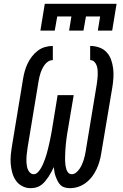

<svg xmlns="http://www.w3.org/2000/svg" viewBox="-20 -975 640 1003"><path d="M346 8Q332 8 319 4.5Q306 1 297 -7.5Q288 -16 282 -27.5Q276 -39 271.5 -51Q267 -63 264.5 -76Q262 -89 261 -102Q255 -89 248 -76Q241 -63 233 -51Q225 -39 215.5 -27.5Q206 -16 194 -7.5Q182 1 168 4.5Q154 8 140 8Q116 8 95.5 -3Q75 -14 62.5 -32.5Q50 -51 44 -73Q38 -95 36 -118.5Q34 -142 36.5 -166.5Q39 -191 43 -215L100 -560Q103 -580 108.5 -600.5Q114 -621 123 -640.5Q132 -660 145.5 -678Q159 -696 176.5 -709.5Q194 -723 214.5 -729Q235 -735 256 -735V-661Q244 -661 233 -654.5Q222 -648 214.5 -638Q207 -628 201.5 -617Q196 -606 192 -594.5Q188 -583 185.5 -571.5Q183 -560 181 -548L124 -203Q123 -193 121.5 -183Q120 -173 119 -163Q118 -153 118 -143Q118 -133 118.5 -123.5Q119 -114 121 -104.5Q123 -95 127 -86.5Q131 -78 138.5 -71.5Q146 -65 156 -65Q168 -65 178 -75.5Q188 -86 194.5 -97.5Q201 -109 206 -121Q211 -133 215.5 -145.5Q220 -158 223.5 -170Q227 -182 230 -194.5Q233 -207 236 -219.5Q239 -232 241.5 -244.5Q244 -257 246.5 -269.5Q249 -282 251 -294L281 -478H365L334 -294Q332 -284 330.5 -273.5Q329 -263 327.5 -252.5Q326 -242 325 -231.5Q324 -221 323 -211Q322 -201 321.5 -190.5Q321 -180 320.5 -169.5Q320 -159 320 -149Q320 -139 320.5 -128.5Q321 -118 322.5 -108.5Q324 -99 327 -89.5Q330 -80 337 -72.5Q344 -65 355 -65Q367 -65 377.5 -73.5Q388 -82 395.5 -93Q403 -104 408 -115.5Q413 -127 417 -139Q421 -151 423.5 -163Q426 -175 428 -187L485 -532Q487 -545 488.5 -558Q490 -571 490.5 -583.5Q491 -596 490 -608.5Q489 -621 485 -632.5Q481 -644 472.5 -652.5Q464 -661 451 -661V-735Q476 -735 498.5 -727Q521 -719 536.5 -702.5Q552 -686 560 -664Q568 -642 571 -618Q574 -594 572.5 -569.5Q571 -545 567 -520L509 -175Q506 -154 500 -133Q494 -112 484.5 -91.5Q475 -71 461 -52.5Q447 -34 428.5 -20Q410 -6 388.5 1Q367 8 346 8ZM191 -815 214 -955H589L566 -815H491L503 -889H429L416 -815H341L353 -889H279L266 -815Z"/></svg>

Font: Iosevka Curly Extended Oblique
Style: Regular
Weight: 400
Width: 7
Italic angle: -9°
Monospace: yes
Designer: Belleve Invis
Foundry: Belleve Invis
Version: Version 11.1.0; ttfautohint (v1.8.3)